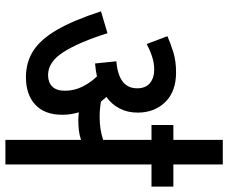

<svg xmlns="http://www.w3.org/2000/svg" viewBox="-87 -758 845 711"><g transform="rotate(90 335.5 -402.5)"><path d="M405 -211Q405 -145 367.5 -110.5Q330 -76 266 -76Q211 -76 168.5 -103Q126 -130 90.5 -191Q55 -252 22 -354L103 -378Q136 -273 172.5 -215.5Q209 -158 258 -158Q285 -158 300.5 -173.5Q316 -189 316 -220Q316 -255 301 -285Q286 -315 263 -339Q240 -334 215 -332L207 -411Q307 -419 307 -488Q307 -519 288 -535Q269 -551 238 -551Q214 -551 190.5 -543.5Q167 -536 143 -523L114 -600Q144 -613 175.5 -622.5Q207 -632 248 -632Q319 -632 358 -592Q397 -552 397 -490Q397 -452 381.5 -422.5Q366 -393 339 -374Q348 -364 356 -354Q383 -349 413 -349Q460 -349 498 -362V-541H443V-622H671V-541H589V0H498V-280Q480 -274 462 -272Q444 -270 424 -270Q412 -270 396 -272Q400 -258 402.5 -243Q405 -228 405 -211ZM498 -615V-805H589V-615Z"/></g></svg>

Font: Noto Sans Condensed Medium
Style: Italic
Weight: 500
Width: 3
Italic angle: -12°
Designer: Monotype Design Team
Foundry: Monotype Imaging Inc.
Version: Version 2.013; ttfautohint (v1.8.4.7-5d5b)